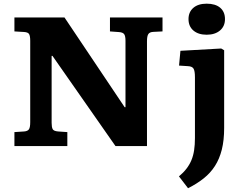

<svg xmlns="http://www.w3.org/2000/svg" viewBox="-20 -795 1327 1045"><path d="M58.5 0V-76L111.5 -79.5Q130.5 -81 137.5 -91.3Q144.5 -101.5 144.5 -130.5V-573Q144.5 -598.5 138.5 -609.2Q132.5 -620 109.5 -621L58.5 -624V-700H331L658.5 -211.5H663V-573.5Q663 -598.5 656 -608.7Q649 -619 627 -620.5L578.5 -624V-700H864.5V-624L814 -621.5Q794.5 -620.5 787.3 -609.5Q780 -598.5 780 -570.5V0H608.5L265.5 -491H261V-126.5Q261 -103.5 266.5 -92.5Q272 -81.5 296 -79.5L346.5 -76V0ZM1003.5 229.5 954 165Q978 145 994.8 123.2Q1011.5 101.5 1021.8 77Q1032 52.5 1036.5 22.7Q1041 -7 1041 -43.5V-374.5Q1041 -408.5 1033.5 -421.2Q1026 -434 1002.5 -435L954.5 -438L962 -518.5L1184 -531L1200 -521.5V-98.5Q1200 -31.5 1187.3 19.2Q1174.5 70 1150 108.2Q1125.5 146.5 1088.8 175.7Q1052 205 1003.5 229.5ZM1105 -606Q1059.5 -606 1032.8 -628.7Q1006 -651.5 1006 -691Q1006 -729.5 1032.3 -752.3Q1058.5 -775 1105 -775Q1152.5 -775 1178.5 -752.8Q1204.5 -730.5 1204.5 -691Q1204.5 -652 1177.3 -629Q1150 -606 1105 -606Z"/></svg>

Font: Literata Variable Black
Style: Regular
Weight: 900
Designer: Latin by Veronika Burian and Jose Scaglione. Greek by Irene Vlachou. Cyrillic by Vera Evstafieva.
Foundry: TypeTogether
Version: Version 3.021